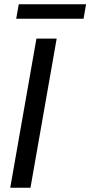

<svg xmlns="http://www.w3.org/2000/svg" viewBox="-20 -881 424 901"><path d="M28 0 151 -700H246L123 0ZM56 -793 68 -861H384L372 -793Z"/></svg>

Font: Cabin VF Beta
Style: Italic
Weight: 400
Italic angle: -7°
Designer: Pablo Impallari
Foundry: Pablo Impallari. http://www.impallari.com Igino Marini. http://www.ikern.com
Version: Version 2.300